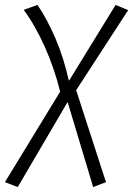

<svg xmlns="http://www.w3.org/2000/svg" viewBox="-67 -554 540 779"><path d="M214 -228 402 -534 453 -513 242 -188 363 185 311 205 208 -138H206L5 205L-47 185L177 -182Q166 -228 150 -274.5Q134 -321 114.5 -364.5Q95 -408 73 -446.5Q51 -485 29 -514L85 -534Q123 -479 157 -400.5Q191 -322 212 -228Z"/></svg>

Font: Glekhifnjqigglhiwekvrgaqftz
Style: Regular
Weight: 300
Italic angle: -8°
Designer: Carrois Corporate & Edenspiekermann
Foundry: Carrois Corporate GbR & Edenspiekermann AG
Version: Version 2.001